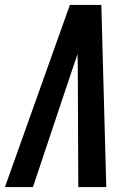

<svg xmlns="http://www.w3.org/2000/svg" viewBox="-43 -755 538 775"><path d="M-23 0 239 -735H366L386 0H273L271 -490Q271 -502 270.5 -514Q270 -526 270 -537Q267 -526 262.5 -514Q258 -502 254 -490L90 0Z"/></svg>

Font: Iosevka QP
Style: Bold Italic
Weight: 700
Italic angle: -9°
Designer: Belleve Invis
Foundry: Belleve Invis
Version: Version 20.0.0; ttfautohint (v1.8.4)